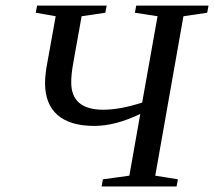

<svg xmlns="http://www.w3.org/2000/svg" viewBox="-20 -675 775 695"><path d="M619.1 0H347.7L352.5 -25.9L448.2 -39.1L487.8 -262.7Q397.9 -219.2 321.3 -219.2Q233.4 -219.2 188.2 -258.8Q143.1 -298.3 143.1 -374Q143.1 -405.3 151.4 -448.7L181.6 -616.2L109.4 -628.9L114.3 -654.8H366.2L361.3 -628.9L275.4 -616.2L244.6 -443.8Q237.8 -405.8 237.8 -377Q237.8 -277.8 353.5 -277.8Q414.1 -277.8 494.6 -303.7L550.3 -616.2L468.3 -628.9L473.1 -654.8H734.9L730 -628.9L644 -616.2L542 -39.1L624 -25.9Z"/></svg>

Font: Liberation Serif
Style: Italic
Weight: 400
Italic angle: -16.333°
Designer: Steve Matteson
Foundry: Ascender Corporation
Version: Version 2.1.5